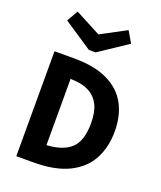

<svg xmlns="http://www.w3.org/2000/svg" viewBox="-164 -1023 943 1126"><g transform="rotate(20 307.0 -460.0)"><path d="M75 -655H162L219 -603V-32L141 0H75ZM199 -655Q324 -655 406 -616Q488 -577 528 -505Q568 -433 568 -333Q568 -236 528.5 -161Q489 -86 403.5 -43Q318 0 179 0H128L141 -114L230 -122Q328 -130 374.5 -177.5Q421 -225 421 -331Q421 -401 399.5 -444Q378 -487 339 -508.5Q300 -530 247 -533L141 -541L128 -655ZM482 -850 304 -731H275L274 -831L441 -920ZM83 -850 123 -920 292 -831 291 -731H262Z"/></g></svg>

Font: Intel One Mono Light
Style: Regular
Weight: 300
Monospace: yes
Designer: Fred Shallcrass
Foundry: Frere-Jones Type LLC
Version: Version 1.004